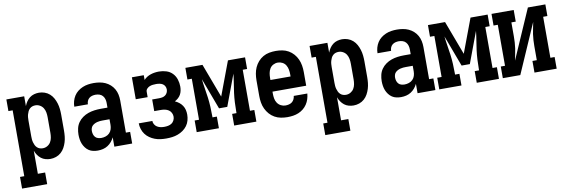

<svg xmlns="http://www.w3.org/2000/svg" viewBox="-53 -946 4607 1559"><g transform="rotate(-10 2250.0 -166.5)"><path d="M28 205V109H63V-434H28V-530H175V-449Q182 -468 193.5 -485Q205 -502 221 -514.5Q237 -527 257 -532.5Q277 -538 297 -538Q321 -538 344 -530Q367 -522 385 -506Q403 -490 414.5 -469Q426 -448 433 -425Q440 -402 442.5 -378Q445 -354 445 -330V-200Q445 -176 442.5 -152Q440 -128 433 -105Q426 -82 414.5 -61Q403 -40 385 -24Q367 -8 344 0Q321 8 297 8Q277 8 257 2.5Q237 -3 221 -15.5Q205 -28 193.5 -45Q182 -62 175 -81V109H235V205ZM251 -88Q271 -88 288.5 -98Q306 -108 316 -124.5Q326 -141 329.5 -160.5Q333 -180 333 -200V-330Q333 -350 329.5 -369.5Q326 -389 316 -405.5Q306 -422 288.5 -432Q271 -442 251 -442Q238 -442 226 -438Q214 -434 204.5 -425Q195 -416 189.5 -404.5Q184 -393 180.5 -380.5Q177 -368 176 -355.5Q175 -343 175 -330V-200Q175 -187 176 -174.5Q177 -162 180.5 -149.5Q184 -137 189.5 -125.5Q195 -114 204.5 -105Q214 -96 226 -92Q238 -88 251 -88Z M688 8Q669 8 650 4Q631 0 615 -10.5Q599 -21 587 -37Q575 -53 568 -70.5Q561 -88 558 -107.5Q555 -127 555 -146Q555 -172 561 -198Q567 -224 582 -245.5Q597 -267 619 -282.5Q641 -298 665.5 -306.5Q690 -315 716 -318.5Q742 -322 769 -322H825V-361Q825 -377 820.5 -392.5Q816 -408 805.5 -420Q795 -432 779.5 -437Q764 -442 748 -442Q734 -442 720 -438.5Q706 -435 695 -426Q684 -417 678.5 -403.5Q673 -390 673 -376H561Q561 -399 567.5 -422Q574 -445 586.5 -464.5Q599 -484 617.5 -498.5Q636 -513 657.5 -522Q679 -531 702 -534.5Q725 -538 748 -538Q773 -538 797.5 -534Q822 -530 844 -520Q866 -510 884.5 -493.5Q903 -477 915 -455.5Q927 -434 932 -410Q937 -386 937 -361V-96H972V0H825V-77Q816 -58 802 -41.5Q788 -25 770 -13.5Q752 -2 731 3Q710 8 688 8ZM734 -88Q752 -88 770 -94Q788 -100 801 -113Q814 -126 819.5 -144Q825 -162 825 -180V-226H769Q757 -226 745.5 -225Q734 -224 722.5 -221Q711 -218 700.5 -212.5Q690 -207 682 -199Q674 -191 670.5 -179.5Q667 -168 667 -157Q667 -143 671 -129.5Q675 -116 684 -106Q693 -96 706.5 -92Q720 -88 734 -88Z M1252 8Q1228 8 1204.5 5Q1181 2 1158.5 -6.5Q1136 -15 1116 -29Q1096 -43 1082 -62Q1068 -81 1060.5 -104.5Q1053 -128 1053 -152H1165Q1165 -137 1173 -123.5Q1181 -110 1194 -102Q1207 -94 1222 -91Q1237 -88 1252 -88Q1268 -88 1284 -91Q1300 -94 1313 -102.5Q1326 -111 1333.5 -126Q1341 -141 1341 -156Q1341 -156 1341 -156.5Q1341 -157 1341 -157Q1341 -173 1333.5 -188Q1326 -203 1312.5 -212Q1299 -221 1282.5 -224.5Q1266 -228 1250 -228H1194V-324H1250Q1264 -324 1277.5 -326.5Q1291 -329 1302 -337Q1313 -345 1319 -357.5Q1325 -370 1325 -384Q1325 -398 1318.5 -410.5Q1312 -423 1300.5 -430Q1289 -437 1275 -439.5Q1261 -442 1248 -442Q1234 -442 1220 -440.5Q1206 -439 1193.5 -434Q1181 -429 1171 -418.5Q1161 -408 1161 -394V-349H1063V-530H1161V-491Q1173 -504 1187.5 -513Q1202 -522 1218.5 -527.5Q1235 -533 1252.5 -535.5Q1270 -538 1287 -538Q1317 -538 1346.5 -529Q1376 -520 1397 -498.5Q1418 -477 1427.5 -447.5Q1437 -418 1437 -388Q1437 -371 1433.5 -354Q1430 -337 1422 -322.5Q1414 -308 1401 -296.5Q1388 -285 1373 -277Q1391 -269 1406.5 -257Q1422 -245 1433 -228.5Q1444 -212 1448.5 -193Q1453 -174 1453 -154Q1453 -130 1446.5 -106Q1440 -82 1425.5 -62.5Q1411 -43 1391 -29Q1371 -15 1348 -6.5Q1325 2 1301 5Q1277 8 1252 8Z M1504 0V-96H1540V-434H1504V-530H1645L1750 -250L1855 -530H1996V-434H1960V-96H1996V0H1813V-96H1849V-106Q1849 -145 1851 -184Q1853 -223 1858 -261.5Q1863 -300 1869.5 -338.5Q1876 -377 1880 -416L1784 -159H1716L1620 -416Q1624 -377 1630.5 -338.5Q1637 -300 1642 -261.5Q1647 -223 1649 -184Q1651 -145 1651 -106V-96H1687V0Z M2252 8Q2225 8 2198 3Q2171 -2 2147 -15.5Q2123 -29 2105 -49.5Q2087 -70 2075.5 -94.5Q2064 -119 2059.5 -146Q2055 -173 2055 -200V-330Q2055 -357 2059.5 -384Q2064 -411 2075 -435.5Q2086 -460 2104 -480.5Q2122 -501 2145.5 -514.5Q2169 -528 2196 -533Q2223 -538 2250 -538Q2277 -538 2304 -533Q2331 -528 2354.5 -514.5Q2378 -501 2396 -480.5Q2414 -460 2425 -435.5Q2436 -411 2440.5 -384Q2445 -357 2445 -330V-217H2167V-200Q2167 -180 2170.5 -160Q2174 -140 2185 -123.5Q2196 -107 2214 -97.5Q2232 -88 2252 -88Q2266 -88 2280.5 -91.5Q2295 -95 2306 -103.5Q2317 -112 2323.5 -125.5Q2330 -139 2331 -153H2443Q2441 -130 2434 -107.5Q2427 -85 2414 -65.5Q2401 -46 2383 -31.5Q2365 -17 2343.5 -8Q2322 1 2298.5 4.5Q2275 8 2252 8ZM2167 -313H2333V-330Q2333 -350 2329.5 -369.5Q2326 -389 2316 -406Q2306 -423 2288 -432.5Q2270 -442 2250 -442Q2230 -442 2212 -432.5Q2194 -423 2184 -406Q2174 -389 2170.5 -369.5Q2167 -350 2167 -330Z M2528 205V109H2563V-434H2528V-530H2675V-449Q2682 -468 2693.5 -485Q2705 -502 2721 -514.5Q2737 -527 2757 -532.5Q2777 -538 2797 -538Q2821 -538 2844 -530Q2867 -522 2885 -506Q2903 -490 2914.5 -469Q2926 -448 2933 -425Q2940 -402 2942.5 -378Q2945 -354 2945 -330V-200Q2945 -176 2942.5 -152Q2940 -128 2933 -105Q2926 -82 2914.5 -61Q2903 -40 2885 -24Q2867 -8 2844 0Q2821 8 2797 8Q2777 8 2757 2.5Q2737 -3 2721 -15.5Q2705 -28 2693.5 -45Q2682 -62 2675 -81V109H2735V205ZM2751 -88Q2771 -88 2788.5 -98Q2806 -108 2816 -124.5Q2826 -141 2829.5 -160.5Q2833 -180 2833 -200V-330Q2833 -350 2829.5 -369.5Q2826 -389 2816 -405.5Q2806 -422 2788.5 -432Q2771 -442 2751 -442Q2738 -442 2726 -438Q2714 -434 2704.5 -425Q2695 -416 2689.5 -404.5Q2684 -393 2680.5 -380.5Q2677 -368 2676 -355.5Q2675 -343 2675 -330V-200Q2675 -187 2676 -174.5Q2677 -162 2680.5 -149.5Q2684 -137 2689.5 -125.5Q2695 -114 2704.5 -105Q2714 -96 2726 -92Q2738 -88 2751 -88Z M3188 8Q3169 8 3150 4Q3131 0 3115 -10.5Q3099 -21 3087 -37Q3075 -53 3068 -70.5Q3061 -88 3058 -107.5Q3055 -127 3055 -146Q3055 -172 3061 -198Q3067 -224 3082 -245.5Q3097 -267 3119 -282.5Q3141 -298 3165.5 -306.5Q3190 -315 3216 -318.5Q3242 -322 3269 -322H3325V-361Q3325 -377 3320.5 -392.5Q3316 -408 3305.5 -420Q3295 -432 3279.5 -437Q3264 -442 3248 -442Q3234 -442 3220 -438.5Q3206 -435 3195 -426Q3184 -417 3178.5 -403.5Q3173 -390 3173 -376H3061Q3061 -399 3067.5 -422Q3074 -445 3086.5 -464.5Q3099 -484 3117.5 -498.5Q3136 -513 3157.5 -522Q3179 -531 3202 -534.5Q3225 -538 3248 -538Q3273 -538 3297.5 -534Q3322 -530 3344 -520Q3366 -510 3384.5 -493.5Q3403 -477 3415 -455.5Q3427 -434 3432 -410Q3437 -386 3437 -361V-96H3472V0H3325V-77Q3316 -58 3302 -41.5Q3288 -25 3270 -13.5Q3252 -2 3231 3Q3210 8 3188 8ZM3234 -88Q3252 -88 3270 -94Q3288 -100 3301 -113Q3314 -126 3319.5 -144Q3325 -162 3325 -180V-226H3269Q3257 -226 3245.5 -225Q3234 -224 3222.5 -221Q3211 -218 3200.5 -212.5Q3190 -207 3182 -199Q3174 -191 3170.5 -179.5Q3167 -168 3167 -157Q3167 -143 3171 -129.5Q3175 -116 3184 -106Q3193 -96 3206.5 -92Q3220 -88 3234 -88Z M3504 0V-96H3540V-434H3504V-530H3645L3750 -250L3855 -530H3996V-434H3960V-96H3996V0H3813V-96H3849V-106Q3849 -145 3851 -184Q3853 -223 3858 -261.5Q3863 -300 3869.5 -338.5Q3876 -377 3880 -416L3784 -159H3716L3620 -416Q3624 -377 3630.5 -338.5Q3637 -300 3642 -261.5Q3647 -223 3649 -184Q3651 -145 3651 -106V-96H3687V0Z M4028 0V-96H4063V-434H4028V-530H4211V-434H4175V-318Q4175 -293 4173.5 -268.5Q4172 -244 4168.5 -219.5Q4165 -195 4159.5 -171Q4154 -147 4150 -123L4328 -530H4472V-434H4437V-96H4472V0H4289V-96H4325V-212Q4325 -237 4326.5 -261.5Q4328 -286 4331.5 -310.5Q4335 -335 4340.5 -359Q4346 -383 4350 -407L4172 0Z"/></g></svg>

Font: Iosevka Slab
Style: Bold
Weight: 700
Monospace: yes
Designer: Belleve Invis
Foundry: Belleve Invis
Version: Version 11.1.1; ttfautohint (v1.8.3)